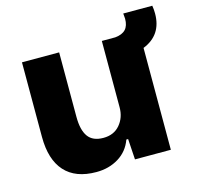

<svg xmlns="http://www.w3.org/2000/svg" viewBox="-96 -732 863 843"><g transform="rotate(-15 335.5 -311.0)"><path d="M50 -201V-540H219V-247Q219 -187 240.5 -157Q262 -127 310 -127Q358 -127 385.5 -159.5Q413 -192 413 -238V-540H474Q506 -543 521.5 -559.5Q537 -576 537 -608L535 -632H667Q670 -614 670 -596Q670 -498 582 -463V0H419L413 -94H405Q387 -44 343 -17Q299 10 242 10Q147 10 98.5 -44Q50 -98 50 -201Z"/></g></svg>

Font: Mona Sans ExtraBold
Style: Regular
Weight: 800
Designer: Deni Anggara
Foundry: GitHub
Version: Version 2.000